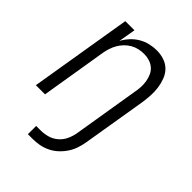

<svg xmlns="http://www.w3.org/2000/svg" viewBox="-210 -627 920 920"><g transform="rotate(45 250.0 -167.5)"><path d="M180 193H149V137H180Q203 137 226 130.5Q249 124 268 108Q287 92 297.5 69.5Q308 47 312 24L367 -311Q371 -331 372 -350Q373 -369 370 -387Q367 -405 359.5 -422Q352 -439 338.5 -450.5Q325 -462 307.5 -467.5Q290 -473 271 -473Q253 -473 235.5 -469Q218 -465 202 -456Q186 -447 172.5 -433Q159 -419 150 -403Q141 -387 135.5 -370Q130 -353 127 -335L72 0H10L96 -520H158L143 -433Q155 -455 172 -473.5Q189 -492 210.5 -504.5Q232 -517 255.5 -522.5Q279 -528 302 -528Q328 -528 352 -520Q376 -512 393 -495Q410 -478 419 -454.5Q428 -431 431.5 -406Q435 -381 433.5 -355Q432 -329 428 -302L374 24Q370 47 362.5 69Q355 91 341.5 111Q328 131 310 147.5Q292 164 270 174.5Q248 185 225.5 189Q203 193 180 193Z"/></g></svg>

Font: Iosevka Curly Light
Style: Italic
Weight: 300
Italic angle: -9°
Monospace: yes
Designer: Belleve Invis
Foundry: Belleve Invis
Version: Version 22.1.2; ttfautohint (v1.8.4)